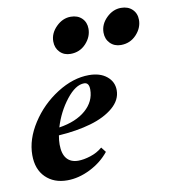

<svg xmlns="http://www.w3.org/2000/svg" viewBox="-80 -757 740 838"><g transform="rotate(-10 290.5 -338.5)"><path d="M484.4 -529.8Q455.6 -529.8 437 -548.6Q418.5 -567.4 418.5 -596.2Q418.5 -632.8 447.3 -661.1Q476.1 -689.5 512.2 -689.5Q543 -689.5 561.8 -671.4Q580.6 -653.3 580.6 -624.5Q580.6 -588.4 553 -559.1Q525.4 -529.8 484.4 -529.8ZM261.2 -529.8Q232.4 -529.8 214.1 -548.6Q195.8 -567.4 195.8 -596.2Q195.8 -632.3 224.6 -660.9Q253.4 -689.5 289.1 -689.5Q319.8 -689.5 338.4 -671.4Q356.9 -653.3 356.9 -624.5Q356.9 -588.4 329.6 -559.1Q302.2 -529.8 261.2 -529.8ZM151.4 11.2Q92.3 11.2 55.9 -24.7Q19.5 -60.5 19.5 -123.5Q19.5 -193.4 64.9 -263.9Q110.4 -334.5 181.6 -379.6Q252.9 -424.8 323.2 -424.8Q372.6 -424.8 402.1 -400.6Q431.6 -376.5 431.6 -338.9Q431.6 -295.9 393.1 -262.9Q354.5 -230 292 -211.9Q229.5 -193.8 148.9 -188.5Q145 -166.5 145 -148.4Q145 -106.9 162.6 -85.9Q180.2 -64.9 213.4 -64.9Q237.3 -64.9 267.6 -74.5Q297.9 -84 321.3 -104L338.4 -82Q304.7 -40 253.4 -14.4Q202.1 11.2 151.4 11.2ZM296.4 -393.1Q258.3 -393.1 217.5 -341.1Q176.8 -289.1 156.7 -222.2Q232.4 -233.9 275.4 -271.5Q318.4 -309.1 318.4 -361.8Q318.4 -393.1 296.4 -393.1Z"/></g></svg>

Font: Elstob 18pt ExtraBold
Style: Italic
Weight: 800
Italic angle: -20°
Designer: Peter S. Baker
Version: Version 1.015